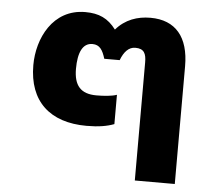

<svg xmlns="http://www.w3.org/2000/svg" viewBox="-44 -598 720 646"><g transform="rotate(5 315.5 -275.0)"><path d="M434 0H569V-398C569 -496 524 -550 439 -550C395 -550 354 -536 323 -500C296 -536 265 -550 219 -550C109 -550 60 -447 60 -357C60 -235 132 -169 256 -169C297 -169 325 -174 349 -183V-282C332 -276 305 -274 280 -274C227 -274 204 -301 204 -357C204 -412 219 -445 252 -445C277 -445 287 -428 296 -399H348C359 -428 375 -445 397 -445C427 -445 434 -428 434 -399Z"/></g></svg>

Font: Kanit Medium
Style: Regular
Weight: 500
Designer: Katatrad Team
Foundry: CadsonDemak
Version: Version 1.000;PS 001.000;hotconv 1.0.88;makeotf.lib2.5.64775